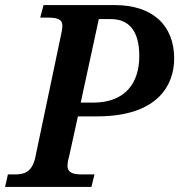

<svg xmlns="http://www.w3.org/2000/svg" viewBox="-30 -734 704 754"><path d="M-10 0H329L341 -49H294C259 -49 235 -54 235 -84C235 -91 237 -105 241 -118L276 -277H351C595 -277 654 -405 654 -504C654 -634 570 -714 421 -714H141L128 -665H150C192 -665 215 -661 215 -632C215 -623 211 -600 204 -570L108 -113C95 -57 63 -49 29 -49H1ZM287 -331 358 -659H406C476 -659 517 -613 517 -514C517 -410 464 -331 335 -331Z"/></svg>

Font: Noto Serif Semi
Style: Italic
Weight: 600
Italic angle: -12°
Designer: Monotype Design Team
Foundry: Monotype Imaging Inc.
Version: Version 1.901